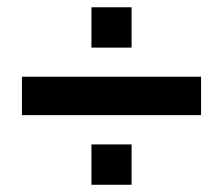

<svg xmlns="http://www.w3.org/2000/svg" viewBox="-20 -515 610 525"><path d="M230 -9.8V-120.1H339.8V-9.8ZM230 -384.8V-495.1H339.8V-384.8ZM40 -200.2V-305.2H529.8V-200.2Z"/></svg>

Font: Horta
Style: Regular
Weight: 600
Width: 3
Version: Version 0.11